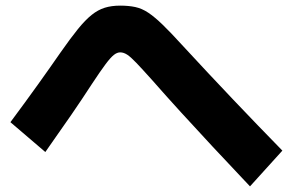

<svg xmlns="http://www.w3.org/2000/svg" viewBox="-20 -677 1040 682"><path d="M868 -15Q794 -93 734.5 -157Q675 -221 622.5 -278.5Q570 -336 520 -393Q485 -432 464.5 -453.5Q444 -475 431.5 -483Q419 -491 407 -491Q396 -491 384.5 -482Q373 -473 355 -449Q337 -425 306 -378Q273 -327 233.5 -269.5Q194 -212 141 -137L17 -243Q72 -317 116 -378.5Q160 -440 196 -492Q231 -542 257 -574Q283 -606 305.5 -624Q328 -642 352 -649.5Q376 -657 407 -657Q437 -657 460.5 -652Q484 -647 506.5 -632Q529 -617 557.5 -589.5Q586 -562 626 -518Q722 -414 809 -322.5Q896 -231 983 -142Z"/></svg>

Font: M PLUS 2 ExtraBold
Style: Regular
Weight: 800
Version: Version 1.001